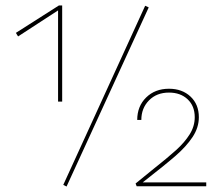

<svg xmlns="http://www.w3.org/2000/svg" viewBox="-20 -680 804 701"><path d="M207 -660V-309H192V-642L46 -547L38 -560L195 -660ZM211 -5 510 -659 523 -653 223 1ZM733 -14V0H479L475 -10L534 -58Q592 -104 623 -132Q654 -160 672.5 -189.5Q691 -219 691 -252Q691 -293 665 -317.5Q639 -342 597 -342Q552 -342 524 -313.5Q496 -285 496 -242H481Q481 -292 513.5 -324Q546 -356 597 -356Q645 -356 675.5 -327.5Q706 -299 706 -252Q706 -214 683 -179.5Q660 -145 621.5 -111.5Q583 -78 501 -14Z"/></svg>

Font: Ysabeau Thin
Style: Regular
Weight: 200
Designer: Christian Thalmann (Catharsis Fonts)
Version: Version 0.003